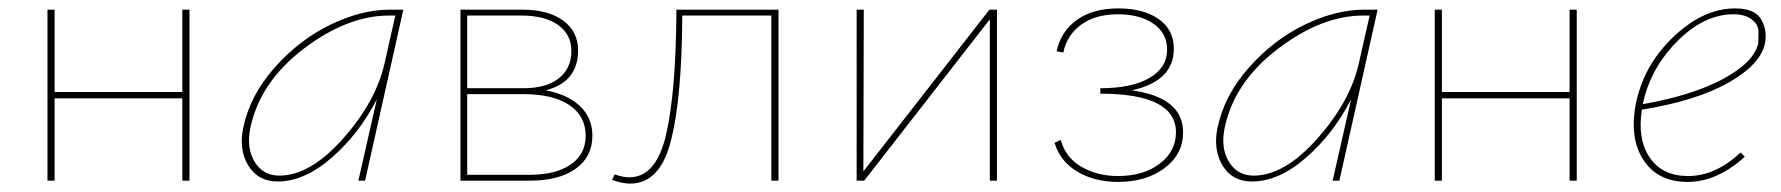

<svg xmlns="http://www.w3.org/2000/svg" viewBox="-20 -430 4238 457"><path d="M414 -407H431V0H414V-196H110V0H93V-407H110V-211H414Z M908 -407H940L849 0H833L877 -194Q836 -113 770.5 -55.5Q705 2 641 2Q594 2 571 -36Q548 -74 559 -126Q575 -203 633.5 -269Q692 -335 766 -371Q840 -407 908 -407ZM645 -12Q718 -12 796 -99.5Q874 -187 895 -278L921 -393H906Q807 -393 703 -314Q599 -235 576 -126Q566 -78 586 -45Q606 -12 645 -12Z M1279 -215Q1332 -205 1361 -177Q1390 -149 1390 -107Q1390 -57 1350.5 -28.5Q1311 0 1241 0H1076V-407H1223Q1285 -407 1320.5 -381Q1356 -355 1356 -310Q1356 -235 1279 -215ZM1221 -393H1092V-220H1226Q1280 -220 1310 -243.5Q1340 -267 1340 -309Q1340 -348 1308.5 -370.5Q1277 -393 1221 -393ZM1241 -14Q1303 -14 1338.5 -38.5Q1374 -63 1374 -107Q1374 -154 1335 -180Q1296 -206 1225 -206H1092V-14Z M1833 -407V0H1816V-393H1604Q1603 -197 1577 -95Q1551 7 1480 7Q1460 7 1437 -2L1443 -15Q1462 -8 1478 -8Q1542 -8 1565.5 -110Q1589 -212 1590 -407Z M2353 -407V0H2336V-384L2037 0H2019V-407H2036L2035 -22L2335 -407Z M2674 -215Q2796 -198 2796 -115Q2796 -63 2752 -30Q2708 3 2641 3Q2586 3 2545 -21Q2504 -45 2490 -90L2505 -97Q2516 -55 2554 -33Q2592 -11 2641 -11Q2702 -11 2740.5 -40.5Q2779 -70 2779 -115Q2779 -207 2599 -207V-220Q2674 -220 2716 -244.5Q2758 -269 2758 -312Q2758 -351 2725.5 -373.5Q2693 -396 2641 -396Q2587 -396 2553 -371Q2519 -346 2511 -305L2495 -308Q2505 -355 2543 -382.5Q2581 -410 2642 -410Q2702 -410 2738 -384.5Q2774 -359 2774 -314Q2774 -237 2674 -215Z M3227 -407H3259L3168 0H3152L3196 -194Q3155 -113 3089.5 -55.5Q3024 2 2960 2Q2913 2 2890 -36Q2867 -74 2878 -126Q2894 -203 2952.5 -269Q3011 -335 3085 -371Q3159 -407 3227 -407ZM2964 -12Q3037 -12 3115 -99.5Q3193 -187 3214 -278L3240 -393H3225Q3126 -393 3022 -314Q2918 -235 2895 -126Q2885 -78 2905 -45Q2925 -12 2964 -12Z M3716 -407H3733V0H3716V-196H3412V0H3395V-407H3412V-211H3716Z M4110 -410Q4156 -410 4171.5 -384.5Q4187 -359 4181 -327Q4171 -277 4094.5 -233.5Q4018 -190 3888 -169Q3877 -98 3907 -54.5Q3937 -11 3998 -11Q4063 -11 4123 -67L4133 -57Q4067 3 3997 3Q3924 3 3890 -52Q3856 -107 3876 -194Q3897 -281 3966.5 -345.5Q4036 -410 4110 -410ZM4165 -327Q4165 -339 4165.5 -354.5Q4166 -370 4150.5 -383Q4135 -396 4106 -396Q4038 -396 3975.5 -335Q3913 -274 3893 -194L3890 -182Q4009 -203 4082 -242.5Q4155 -282 4165 -327Z"/></svg>

Font: EauTest Thin
Style: Italic
Weight: 250
Italic angle: -12°
Designer: Christian Thalmann (Catharsis Fonts)
Version: Version 0.001;PS 000.001;hotconv 1.0.88;makeotf.lib2.5.64775